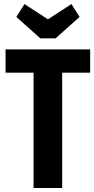

<svg xmlns="http://www.w3.org/2000/svg" viewBox="-20 -933 468 953"><path d="M7.6 -687.8V-572.2H146.6V0H288.6V-572.2H427.6V-687.8ZM255.8 -742.6 375 -849 334.4 -912.8 218 -837 101.6 -912.8 61 -849 180.2 -742.6Z"/></svg>

Font: Secuela Light
Style: Regular
Weight: 300
Designer: Fernando Haro
Foundry: deFharo
Version: Version 1.708